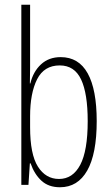

<svg xmlns="http://www.w3.org/2000/svg" viewBox="-20 -780 472 810"><path d="M107 -494Q107 -477 106.5 -459.5Q106 -442 106 -428H108Q120 -478 153 -508.5Q186 -539 236 -539Q312 -539 350 -470.5Q388 -402 388 -269Q388 -131 348 -60.5Q308 10 233 10Q185 10 155 -17.5Q125 -45 109 -91H106L100 0H70V-760H107ZM232 -504Q166 -504 136.5 -445.5Q107 -387 107 -290V-243Q107 -129 140 -77Q173 -25 229 -25Q287 -25 318.5 -84.5Q350 -144 350 -269Q350 -386 322 -445Q294 -504 232 -504Z"/></svg>

Font: Noto Sans Tamil ExtraCondensed ExtraLight
Style: Regular
Weight: 200
Width: 2
Designer: Jelle Bosma - Monotype Design Team
Foundry: Monotype Imaging Inc.
Version: Version 2.004; ttfautohint (v1.8.4.7-5d5b)